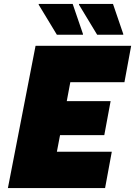

<svg xmlns="http://www.w3.org/2000/svg" viewBox="-20 -952 684 972"><path d="M20 0 160 -720H644L610 -536H336L318 -440H540L508 -268H284L268 -184H546L512 0ZM268 -776 176 -928V-932H348L400 -780V-776ZM472 -776 380 -928V-932H552L604 -780V-776Z"/></svg>

Font: Kufam Black
Style: Italic
Weight: 900
Italic angle: -11°
Designer: Artur Schmal
Foundry: Original Type
Version: Version 1.301; ttfautohint (v1.8.3)